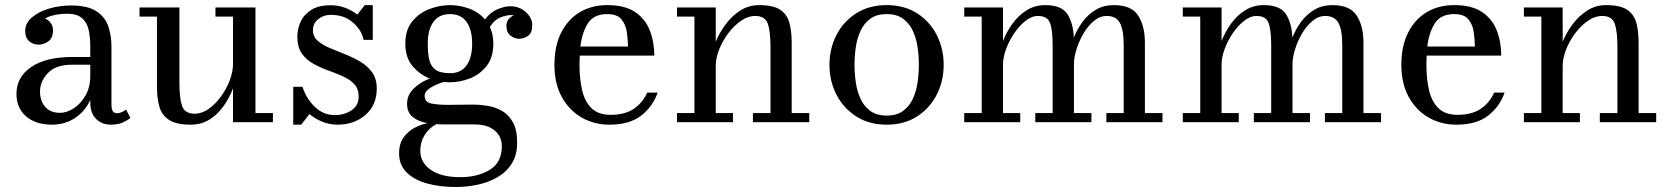

<svg xmlns="http://www.w3.org/2000/svg" viewBox="-20 -490 6702 770"><path d="M270 -261.5H342V-304.5Q342 -340.5 335.5 -370Q329 -399.5 309 -417.2Q289 -435 249 -435Q229 -435 204.5 -430.8Q180 -426.5 160.5 -416Q174 -410 183.2 -398Q192.5 -386 192.5 -368Q192.5 -338 174.2 -324.5Q156 -311 135.5 -311Q112.5 -311 96.8 -325Q81 -339 81 -366Q81 -397 107.8 -420Q134.5 -443 176.5 -455.5Q218.5 -468 264 -468Q333 -468 368 -444Q403 -420 415 -382.5Q427 -345 427 -304.5V-70.5Q427 -55.5 431.2 -45.8Q435.5 -36 451.5 -36Q459.5 -36 470 -41Q480.5 -46 485.5 -51L503 -16.5Q489.5 -6.5 471 1.8Q452.5 10 424 10Q389 10 365.5 -13Q342 -36 342 -80V-89Q321 -43.5 280.8 -16.8Q240.5 10 188.5 10Q123.5 10 84.8 -23.2Q46 -56.5 46 -113.5Q46 -180.5 104.8 -221Q163.5 -261.5 270 -261.5ZM221.5 -37.5Q247.5 -37.5 275.5 -55.5Q303.5 -73.5 322.8 -106.8Q342 -140 342 -185.5V-230.5H270Q204 -230.5 172.2 -197.2Q140.5 -164 140.5 -123Q140.5 -85.5 161.2 -61.5Q182 -37.5 221.5 -37.5Z M699.5 -460V-159Q699.5 -96 710.2 -65Q721 -34 761 -34Q789.5 -34 816.8 -53.2Q844 -72.5 866.2 -103Q888.5 -133.5 901.5 -168.2Q914.5 -203 914.5 -234.5V-423.5H844V-460H1004.5V-36.5H1074.5V0H914.5V-136Q901 -99.5 877.8 -66Q854.5 -32.5 821.2 -11.2Q788 10 744 10Q686 10 657 -9.8Q628 -29.5 618.8 -63.5Q609.5 -97.5 609.5 -141V-423.5H539.5V-460Z M1188 10H1156V-142H1193Q1208 -95 1242.2 -61.8Q1276.5 -28.5 1322.5 -28.5Q1362 -28.5 1390.2 -48Q1418.5 -67.5 1418.5 -102.5Q1418.5 -133.5 1400.8 -152.5Q1383 -171.5 1355 -184Q1327 -196.5 1295.5 -207.8Q1264 -219 1236 -234.8Q1208 -250.5 1190.2 -276Q1172.5 -301.5 1172.5 -342.5Q1172.5 -374.5 1186 -403.5Q1199.5 -432.5 1229 -450.8Q1258.5 -469 1305.5 -469Q1336.5 -469 1364 -458.8Q1391.5 -448.5 1413 -431.5L1443 -469.5H1475V-330H1438Q1430.5 -369.5 1395.2 -400Q1360 -430.5 1306.5 -430.5Q1278 -430.5 1256.5 -413.5Q1235 -396.5 1235 -368.5Q1235 -343.5 1253.5 -327Q1272 -310.5 1301.2 -298Q1330.5 -285.5 1363 -272.8Q1395.5 -260 1424.8 -242.8Q1454 -225.5 1472.5 -199.8Q1491 -174 1491 -135Q1491 -68.5 1445.8 -29.2Q1400.5 10 1333 10Q1302 10 1273.2 -1.5Q1244.5 -13 1221 -32.5Z M1612.5 -74Q1612.5 -108.5 1638.5 -134.2Q1664.5 -160 1703.5 -175Q1663.5 -191 1634.5 -225Q1605.5 -259 1605.5 -315Q1605.5 -370.5 1633.5 -404.5Q1661.5 -438.5 1702.8 -454Q1744 -469.5 1784.5 -469.5Q1822.5 -469.5 1861 -455.8Q1899.5 -442 1925 -412Q1947 -441.5 1975.8 -453.2Q2004.5 -465 2026 -465Q2063 -465 2088.8 -441.5Q2114.5 -418 2114.5 -389.5Q2114.5 -357.5 2097.5 -346Q2080.5 -334.5 2061.5 -334.5Q2043 -334.5 2027 -347.5Q2011 -360.5 2011 -385Q2011 -403 2020 -413.5Q2029 -424 2041.5 -428.5Q2035.5 -429.5 2029 -429.5Q2011 -429.5 1987 -420.2Q1963 -411 1944.5 -382Q1958.5 -352.5 1958.5 -315Q1958.5 -260 1931.8 -225.8Q1905 -191.5 1865 -175.8Q1825 -160 1784.5 -160Q1772.5 -160 1760.5 -161.5Q1732 -153.5 1707.5 -138.8Q1683 -124 1683 -106Q1683 -80 1709.8 -74.8Q1736.5 -69.5 1777.5 -69.5Q1804 -69.5 1830 -70Q1856 -70.5 1877.5 -70.5Q1905.5 -70.5 1936.2 -65.5Q1967 -60.5 1993.8 -45Q2020.5 -29.5 2037.2 0.8Q2054 31 2054 82Q2054 132 2032.2 166.2Q2010.5 200.5 1974.5 221Q1938.5 241.5 1895 250.8Q1851.5 260 1807.5 260Q1745 260 1693.5 246Q1642 232 1611.2 202Q1580.5 172 1580.5 125Q1580.5 85.5 1599.2 60.2Q1618 35 1644.5 21.5Q1671 8 1695 4Q1656 -3 1634.2 -21.5Q1612.5 -40 1612.5 -74ZM1695.5 -315Q1695.5 -278 1701.2 -251.5Q1707 -225 1726 -210.8Q1745 -196.5 1784.5 -196.5Q1829 -196.5 1851.2 -228Q1873.5 -259.5 1873.5 -315Q1873.5 -370.5 1851.2 -402Q1829 -433.5 1784.5 -433.5Q1740.5 -433.5 1718 -402Q1695.5 -370.5 1695.5 -315ZM1665.5 114.5Q1665.5 162 1707.8 191.2Q1750 220.5 1825.5 220.5Q1896 220.5 1944.2 191Q1992.5 161.5 1992.5 96.5Q1992.5 56.5 1963 32.8Q1933.5 9 1884.5 9H1761Q1744 9 1729.5 8Q1701 23 1683.2 51.2Q1665.5 79.5 1665.5 114.5Z M2617.5 -118.5Q2598 -62.5 2551.2 -26.2Q2504.5 10 2424.5 10Q2362.5 10 2312.5 -18.8Q2262.5 -47.5 2233 -101.2Q2203.5 -155 2203.5 -230Q2203.5 -305 2230.2 -358.5Q2257 -412 2304.8 -440.8Q2352.5 -469.5 2415.5 -469.5Q2486.5 -469.5 2527.5 -441.5Q2568.5 -413.5 2586.2 -367.5Q2604 -321.5 2604 -267H2305Q2304 -250 2304 -230Q2304 -173 2314.8 -127.5Q2325.5 -82 2352.5 -55.8Q2379.5 -29.5 2429 -29.5Q2485.5 -29.5 2521.2 -53.2Q2557 -77 2575.5 -118.5ZM2415.5 -433.5Q2362 -433.5 2338.2 -397.2Q2314.5 -361 2307.5 -303.5H2498.5Q2498 -331.5 2493.8 -361.5Q2489.5 -391.5 2472.2 -412.5Q2455 -433.5 2415.5 -433.5Z M2695 -36.5H2765V-423.5H2695V-460H2850.5V-323Q2865.5 -359.5 2890.5 -393Q2915.5 -426.5 2949.2 -448Q2983 -469.5 3025 -469.5Q3082.5 -469.5 3110 -450.2Q3137.5 -431 3146.2 -397Q3155 -363 3155 -319.5V-36.5H3225.5V0H2999.5V-36.5H3070V-301Q3070 -364 3059.2 -395Q3048.5 -426 3008.5 -426Q2980 -426 2952 -406.8Q2924 -387.5 2901 -357Q2878 -326.5 2864.2 -291.8Q2850.5 -257 2850.5 -225.5V-36.5H2919.5V0H2695Z M3306.5 -230Q3306.5 -295 3334.5 -349.5Q3362.5 -404 3414 -436.8Q3465.5 -469.5 3536 -469.5Q3606.5 -469.5 3657.8 -436.8Q3709 -404 3736.8 -349.5Q3764.5 -295 3764.5 -230Q3764.5 -165 3736.8 -110.5Q3709 -56 3657.8 -23Q3606.5 10 3536 10Q3465.5 10 3414 -23Q3362.5 -56 3334.5 -110.5Q3306.5 -165 3306.5 -230ZM3407 -230Q3407 -195 3412.2 -159Q3417.5 -123 3431.5 -93Q3445.5 -63 3470.8 -44.8Q3496 -26.5 3536 -26.5Q3576 -26.5 3601.2 -44.8Q3626.5 -63 3640.5 -93Q3654.5 -123 3659.8 -159Q3665 -195 3665 -230Q3665 -265.5 3659.8 -301.2Q3654.5 -337 3640.5 -367Q3626.5 -397 3601.2 -415.2Q3576 -433.5 3536 -433.5Q3496 -433.5 3470.8 -415.2Q3445.5 -397 3431.5 -367Q3417.5 -337 3412.2 -301.2Q3407 -265.5 3407 -230Z M3847 -36.5H3917V-423.5H3847V-460H4002.5V-325.5Q4016.5 -361.5 4040 -394.5Q4063.5 -427.5 4096.8 -448.5Q4130 -469.5 4172 -469.5Q4237.5 -469.5 4260.8 -433.2Q4284 -397 4286.5 -339.5Q4300 -373 4321.8 -402.8Q4343.5 -432.5 4374.8 -451Q4406 -469.5 4447 -469.5Q4518 -469.5 4544.8 -427.2Q4571.5 -385 4571.5 -319.5V-36.5H4642V0H4417V-36.5H4486.5V-308Q4486.5 -371 4471 -398.5Q4455.5 -426 4418.5 -426Q4391 -426 4367.2 -406.2Q4343.5 -386.5 4325.5 -356Q4307.5 -325.5 4297.2 -292.5Q4287 -259.5 4287 -232.5V-36.5H4357V0H4132V-36.5H4201.5V-308Q4201.5 -371 4190.8 -398.5Q4180 -426 4143 -426Q4117.5 -426 4092.5 -406.2Q4067.5 -386.5 4047 -356Q4026.5 -325.5 4014.5 -292.5Q4002.5 -259.5 4002.5 -232.5V-36.5H4071.5V0H3847Z M4723.5 -36.5H4793.5V-423.5H4723.5V-460H4879V-325.5Q4893 -361.5 4916.5 -394.5Q4940 -427.5 4973.2 -448.5Q5006.5 -469.5 5048.5 -469.5Q5114 -469.5 5137.2 -433.2Q5160.5 -397 5163 -339.5Q5176.5 -373 5198.2 -402.8Q5220 -432.5 5251.2 -451Q5282.5 -469.5 5323.5 -469.5Q5394.5 -469.5 5421.2 -427.2Q5448 -385 5448 -319.5V-36.5H5518.5V0H5293.5V-36.5H5363V-308Q5363 -371 5347.5 -398.5Q5332 -426 5295 -426Q5267.5 -426 5243.8 -406.2Q5220 -386.5 5202 -356Q5184 -325.5 5173.8 -292.5Q5163.5 -259.5 5163.5 -232.5V-36.5H5233.5V0H5008.5V-36.5H5078V-308Q5078 -371 5067.2 -398.5Q5056.5 -426 5019.5 -426Q4994 -426 4969 -406.2Q4944 -386.5 4923.5 -356Q4903 -325.5 4891 -292.5Q4879 -259.5 4879 -232.5V-36.5H4948V0H4723.5Z M6014 -118.5Q5994.5 -62.5 5947.8 -26.2Q5901 10 5821 10Q5759 10 5709 -18.8Q5659 -47.5 5629.5 -101.2Q5600 -155 5600 -230Q5600 -305 5626.8 -358.5Q5653.5 -412 5701.2 -440.8Q5749 -469.5 5812 -469.5Q5883 -469.5 5924 -441.5Q5965 -413.5 5982.8 -367.5Q6000.5 -321.5 6000.5 -267H5701.5Q5700.5 -250 5700.5 -230Q5700.5 -173 5711.2 -127.5Q5722 -82 5749 -55.8Q5776 -29.5 5825.5 -29.5Q5882 -29.5 5917.8 -53.2Q5953.5 -77 5972 -118.5ZM5812 -433.5Q5758.5 -433.5 5734.8 -397.2Q5711 -361 5704 -303.5H5895Q5894.5 -331.5 5890.2 -361.5Q5886 -391.5 5868.8 -412.5Q5851.5 -433.5 5812 -433.5Z M6091.5 -36.5H6161.5V-423.5H6091.5V-460H6247V-323Q6262 -359.5 6287 -393Q6312 -426.5 6345.8 -448Q6379.5 -469.5 6421.5 -469.5Q6479 -469.5 6506.5 -450.2Q6534 -431 6542.8 -397Q6551.5 -363 6551.5 -319.5V-36.5H6622V0H6396V-36.5H6466.5V-301Q6466.5 -364 6455.8 -395Q6445 -426 6405 -426Q6376.5 -426 6348.5 -406.8Q6320.5 -387.5 6297.5 -357Q6274.5 -326.5 6260.8 -291.8Q6247 -257 6247 -225.5V-36.5H6316V0H6091.5Z"/></svg>

Font: Bodoni* 06pt
Style: Regular
Weight: 400
Version: Version 2.3